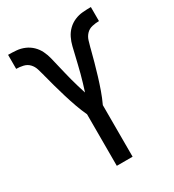

<svg xmlns="http://www.w3.org/2000/svg" viewBox="-180 -846 859 948"><g transform="rotate(-30 250.0 -371.5)"><path d="M205 0V-294Q190 -326 178 -360Q166 -394 155.5 -428.5Q145 -463 135.5 -497.5Q126 -532 117 -567V-568Q112 -587 106 -606.5Q100 -626 86.5 -640Q73 -654 53 -658.5Q33 -663 14 -663V-743Q37 -743 61 -741Q85 -739 107 -729.5Q129 -720 146 -703.5Q163 -687 173.5 -665.5Q184 -644 189.5 -621Q195 -598 200.5 -575Q206 -552 211.5 -529Q217 -506 223 -483Q229 -460 236 -437Q243 -414 250 -392Q257 -414 264 -437Q271 -460 277 -483Q283 -506 288.5 -529Q294 -552 299.5 -575Q305 -598 310.5 -621Q316 -644 326.5 -665.5Q337 -687 354 -703.5Q371 -720 393 -729.5Q415 -739 439 -741Q463 -743 486 -743V-663Q467 -663 447 -658.5Q427 -654 413.5 -640Q400 -626 394 -606.5Q388 -587 383 -568V-567Q374 -532 364.5 -497.5Q355 -463 344.5 -428.5Q334 -394 322 -360Q310 -326 295 -294V0Z"/></g></svg>

Font: Iosevka Custom Medium
Style: Regular
Weight: 500
Monospace: yes
Designer: Belleve Invis
Foundry: Belleve Invis
Version: Version 32.5.0; ttfautohint (v1.8.4)